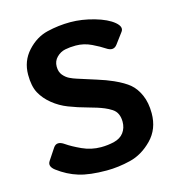

<svg xmlns="http://www.w3.org/2000/svg" viewBox="-108 -812 856 922"><g transform="rotate(-15 319.5 -350.5)"><path d="M70.8 -52.2Q40.5 -75.2 56.2 -98.6L93.8 -155.3Q112.3 -183.1 147.9 -158.2Q175.3 -139.2 219.5 -118.9Q263.7 -98.6 312.5 -98.6Q346.7 -98.6 378.4 -106.4Q410.2 -114.3 426.8 -136.7Q443.4 -159.2 443.4 -189.9Q443.4 -211.9 436 -228.5Q428.7 -245.1 412.1 -255.9Q395.5 -266.6 377.9 -273.9Q347.2 -286.6 300.5 -299.1Q253.9 -311.5 208.5 -329.1Q168 -344.7 134.3 -372.1Q100.6 -399.4 82 -433.6Q63.5 -467.8 63.5 -524.9Q63.5 -592.8 107.4 -641.1Q151.4 -689.5 208.5 -703.1Q265.6 -716.8 323.7 -716.8Q381.3 -716.8 442.6 -699.2Q503.9 -681.6 535.2 -655.3Q565.9 -629.4 550.3 -608.4L510.7 -555.2Q490.7 -527.8 457 -550.8Q435.5 -565.4 398.2 -583.5Q360.8 -601.6 320.3 -601.6Q291.5 -601.6 267.3 -596.7Q243.2 -591.8 224.6 -573.2Q206.1 -554.7 206.1 -527.3Q206.1 -501 219.7 -484.6Q233.4 -468.3 250 -460.2Q266.6 -452.1 283.7 -446.8Q336.4 -429.7 377.9 -416.7Q419.4 -403.8 454.6 -388.2Q503.4 -366.2 529.3 -344.2Q555.2 -322.3 572 -284.2Q588.9 -246.1 588.9 -193.4Q588.9 -115.2 539.1 -64.2Q489.3 -13.2 428.5 1.7Q367.7 16.6 310.1 16.6Q225.1 16.6 171.9 0.2Q118.7 -16.1 70.8 -52.2Z"/></g></svg>

Font: Istok Web
Style: Bold
Weight: 700
Designer: Andrey V. Panov
Foundry: Andrey V. Panov
Version: Version 1.0.2g